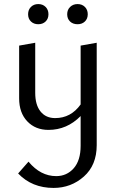

<svg xmlns="http://www.w3.org/2000/svg" viewBox="-20 -633 570 943"><path d="M204 -527.5Q190 -514 168 -514Q146 -514 132 -527.5Q118 -541 118 -563Q118 -585 132 -599Q146 -613 168 -613Q190 -613 204 -599Q218 -585 218 -563Q218 -541 204 -527.5ZM361 -514Q338 -514 324 -527.5Q310 -541 310 -563Q310 -585 324.5 -599Q339 -613 361 -613Q383 -613 397 -599Q411 -585 411 -563Q411 -541 397 -527.5Q383 -514 361 -514ZM376 -409 455 -423V80Q455 178 392 234Q329 290 243 290Q137 290 69 219L120 161Q179 232 256 232Q308 232 342 193.5Q376 155 376 83V-63Q309 5 218 5Q154 5 114 -37Q74 -79 74 -150V-409L153 -423V-177Q153 -118 179 -85.5Q205 -53 251 -53Q328 -53 376 -120Z"/></svg>

Font: EauTestInfant Medium
Style: Regular
Weight: 500
Designer: Christian Thalmann (Catharsis Fonts)
Version: Version 0.001;PS 000.001;hotconv 1.0.88;makeotf.lib2.5.64775